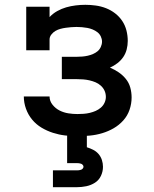

<svg xmlns="http://www.w3.org/2000/svg" viewBox="-20 -558 640 798"><path d="M302 8Q276 8 250.5 5Q225 2 200 -6Q175 -14 152.5 -27.5Q130 -41 113.5 -61Q97 -81 88 -106Q79 -131 79 -157Q79 -157 79 -157Q79 -157 79 -157H186Q186 -138 198.5 -122.5Q211 -107 228 -98.5Q245 -90 264 -87Q283 -84 302 -84Q315 -84 328 -85Q341 -86 353.5 -89Q366 -92 377.5 -97Q389 -102 399 -110.5Q409 -119 414.5 -131Q420 -143 420 -155Q420 -155 420 -155Q420 -155 420 -155Q420 -155 420 -155Q420 -155 420 -155Q420 -169 414.5 -181Q409 -193 399 -202Q389 -211 377 -216Q365 -221 352 -224Q339 -227 326 -228Q313 -229 300 -229H237V-322H300Q311 -322 322.5 -323Q334 -324 345 -326.5Q356 -329 366.5 -333.5Q377 -338 385.5 -345Q394 -352 399 -363Q404 -374 404 -385Q404 -396 399 -406.5Q394 -417 385 -424Q376 -431 365 -435.5Q354 -440 343 -442Q332 -444 320.5 -445Q309 -446 298 -446Q287 -446 275.5 -445Q264 -444 253 -442.5Q242 -441 231 -438Q220 -435 210.5 -429.5Q201 -424 193.5 -414.5Q186 -405 186 -394V-349H89V-530H186V-487Q200 -502 218 -512Q236 -522 255 -527.5Q274 -533 294.5 -535.5Q315 -538 335 -538Q356 -538 378 -535Q400 -532 420.5 -524Q441 -516 458.5 -502.5Q476 -489 488 -471Q500 -453 505.5 -431.5Q511 -410 511 -388Q511 -370 506.5 -352.5Q502 -335 492 -320.5Q482 -306 467.5 -295Q453 -284 437 -277Q456 -269 473 -257.5Q490 -246 503 -230Q516 -214 521.5 -194Q527 -174 527 -153Q527 -127 518.5 -102Q510 -77 492.5 -57.5Q475 -38 452.5 -25Q430 -12 405 -4.5Q380 3 354 5.5Q328 8 302 8ZM200 220V150H300Q304 150 308.5 149.5Q313 149 317 147.5Q321 146 324 142.5Q327 139 327 135Q327 131 324 127.5Q321 124 317 122.5Q313 121 308.5 120.5Q304 120 300 120H259V0H341V54Q354 58 367 64.5Q380 71 389.5 82Q399 93 403.5 107Q408 121 408 135Q408 155 399.5 173Q391 191 374.5 201.5Q358 212 338.5 216Q319 220 300 220Z"/></svg>

Font: Iosevka Curly Slab SmBdEx
Style: Regular
Weight: 600
Width: 7
Monospace: yes
Designer: Belleve Invis
Foundry: Belleve Invis
Version: Version 11.1.0; ttfautohint (v1.8.3)